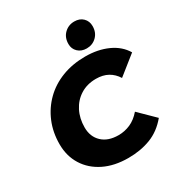

<svg xmlns="http://www.w3.org/2000/svg" viewBox="-217 -1107 1204 1276"><g transform="rotate(-30 384.5 -469.0)"><path d="M398 14Q291 14 212 -25Q133 -64 89.5 -133.5Q46 -203 46 -294Q46 -385 78 -461.5Q110 -538 168 -595Q226 -652 306.5 -683Q387 -714 485 -714Q581 -714 656 -680Q731 -646 769 -582L626 -468Q601 -508 563 -529Q525 -550 472 -550Q404 -550 353 -518Q302 -486 274 -431Q246 -376 246 -307Q246 -236 291.5 -193Q337 -150 417 -150Q464 -150 507.5 -169Q551 -188 588 -231L705 -116Q646 -45 569 -15.5Q492 14 398 14ZM522 -755Q481 -755 455.5 -779.5Q430 -804 430 -841Q430 -891 461.5 -921.5Q493 -952 538 -952Q579 -952 604 -927.5Q629 -903 629 -865Q629 -816 598 -785.5Q567 -755 522 -755Z"/></g></svg>

Font: Montserrat ExtraBold
Style: Italic
Weight: 800
Italic angle: -11.3°
Designer: Julieta Ulanovsky
Foundry: Julieta Ulanovsky
Version: Version 9.000; ttfautohint (v1.8.4.7-5d5b)